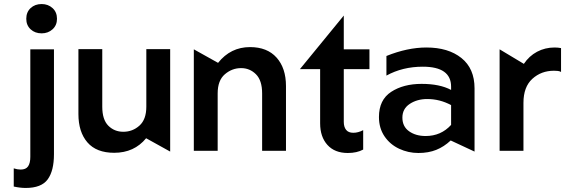

<svg xmlns="http://www.w3.org/2000/svg" viewBox="-20 -746 2798 950"><path d="M107 184Q185 184 216 141.5Q247 99 247 17V-502H130V30Q130 61 119 77Q108 93 82 93Q66 93 48 87V177Q80 184 107 184ZM110 -653Q110 -621 131.5 -601Q153 -581 186 -581Q218 -581 240 -601Q262 -621 262 -653Q262 -686 240 -706Q218 -726 186 -726Q153 -726 131.5 -706Q110 -686 110 -653Z M545 10Q644 10 703 -62L822 4V-503H704V-218Q704 -155 670 -124.5Q636 -94 590 -94Q546 -94 516 -124Q486 -154 486 -218V-503H368V-182Q368 -93 412.5 -41.5Q457 10 545 10Z M1217 -513Q1121 -513 1059 -435L939 -502V0H1057V-284Q1057 -348 1092.5 -378.5Q1128 -409 1173 -409Q1216 -409 1246.5 -378.5Q1277 -348 1277 -284V0H1395V-320Q1395 -409 1348.5 -461Q1302 -513 1217 -513Z M1701 11Q1746 11 1777 -6V-102Q1752 -89 1728 -89Q1704 -89 1692.5 -103.5Q1681 -118 1681 -143V-404H1808V-502H1681V-669L1464 -404H1564V-136Q1564 -69 1600 -29Q1636 11 1701 11Z M2086 -73Q2037 -73 2004 -96.5Q1971 -120 1971 -164Q1971 -208 2007.5 -232Q2044 -256 2094 -256Q2156 -256 2212 -226V-128Q2162 -73 2086 -73ZM2090 -511Q1996 -511 1892 -469V-372Q1972 -416 2072 -416Q2212 -416 2212 -317V-301Q2156 -331 2066 -331Q1976 -331 1915.5 -291.5Q1855 -252 1855 -167Q1855 -112 1882.5 -71.5Q1910 -31 1955 -10Q2000 11 2050 11Q2100 11 2138.5 -4.5Q2177 -20 2210 -51L2328 4V-309Q2328 -407 2263 -459Q2198 -511 2090 -511Z M2724 -511Q2677 -511 2637.5 -490Q2598 -469 2572 -430L2452 -502V0H2570V-237Q2570 -316 2614 -356Q2658 -396 2721 -396Q2731 -396 2740 -395Q2749 -394 2756 -390V-508Q2741 -511 2724 -511Z"/></svg>

Font: Geom Medium
Style: Bold
Weight: 500
Version: Version 1.102